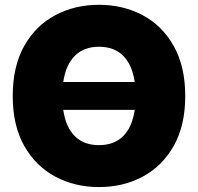

<svg xmlns="http://www.w3.org/2000/svg" viewBox="-20 -757 811 787"><path d="M385.7 9.8Q286.6 9.8 206.3 -33.2Q126 -76.2 79.1 -159.4Q32.2 -242.7 32.2 -363.3Q32.2 -484.9 79.1 -568.4Q126 -651.9 206.3 -694.6Q286.6 -737.3 385.7 -737.3Q484.9 -737.3 564.9 -694.6Q645 -651.9 692.1 -568.4Q739.3 -484.9 739.3 -363.3Q739.3 -242.2 692.1 -158.9Q645 -75.7 564.9 -33Q484.9 9.8 385.7 9.8ZM385.7 -565.4Q324.2 -565.4 286.9 -528.3Q249.5 -491.2 239.3 -420.9H532.2Q522 -491.2 484.9 -528.3Q447.8 -565.4 385.7 -565.4ZM385.7 -162.1Q447.8 -162.1 484.9 -199Q522 -235.8 532.2 -306.6H239.3Q249.5 -235.8 286.6 -199Q323.7 -162.1 385.7 -162.1Z"/></svg>

Font: Inter Tight Black
Style: Regular
Weight: 900
Designer: Rasmus Andersson
Foundry: rsms
Version: Version 3.004; ttfautohint (v1.8.4.7-5d5b)